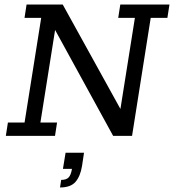

<svg xmlns="http://www.w3.org/2000/svg" viewBox="-20 -603 772 852"><path d="M5.9 0 15.1 -59.3H89L162.8 -523.7H88.8L97.9 -583H258.3L523.8 -102.5L509.2 -86.9L578.6 -523.7H504.6L513.8 -583H732L722.8 -523.7H648.8L566 0H482.1L214.9 -487.5L227.4 -488.4L159.3 -59.3H233.2L224.1 0ZM246.3 228.9 251.5 195.3Q274 195.3 284.4 184.5Q294.8 173.8 299.4 146.3H259.3L271 74.9H352.8L344 133.6Q336.5 179.2 315.1 204Q293.6 228.9 246.3 228.9Z"/></svg>

Font: Rokkitt SemiBold
Style: Italic
Weight: 600
Italic angle: -9°
Designer: Vernon Adams
Foundry: Vernon Adams
Version: Version 3.103